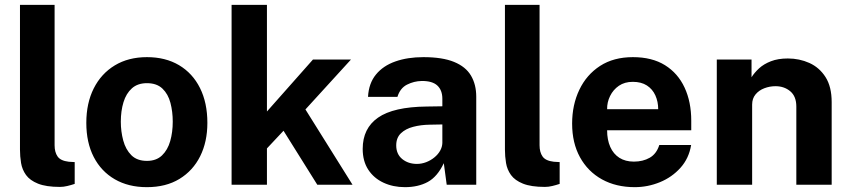

<svg xmlns="http://www.w3.org/2000/svg" viewBox="-20 -763 3511 793"><path d="M227.5 9Q170.5 9 137 -4.5Q103.5 -18 87.5 -40.2Q71.5 -62.5 67 -89.8Q62.5 -117 62.5 -145V-743H205.5V-163Q205.5 -134.5 217.8 -116.8Q230 -99 264 -95L288.5 -93.5V-3.5Q273.5 1.5 258 5.2Q242.5 9 227.5 9Z M586.5 10Q510.5 10 454.2 -22.5Q398 -55 367.2 -114.5Q336.5 -174 336.5 -255.5Q336.5 -337 367.2 -398Q398 -459 454.2 -493Q510.5 -527 587 -527Q663.5 -527 719.5 -493.8Q775.5 -460.5 806 -399.5Q836.5 -338.5 836.5 -255.5Q836.5 -177.5 806.8 -117.8Q777 -58 721.2 -24Q665.5 10 586.5 10ZM587 -98.5Q625.5 -98.5 649 -121Q672.5 -143.5 683 -180.2Q693.5 -217 693.5 -260.5Q693.5 -301.5 684 -338Q674.5 -374.5 651 -397Q627.5 -419.5 587 -419.5Q548.5 -419.5 524.8 -398.2Q501 -377 490 -340.8Q479 -304.5 479 -260.5Q479 -220 489 -182.8Q499 -145.5 522.5 -122Q546 -98.5 587 -98.5Z M936.5 0V-743H1082.5V-302.5L1272.5 -517H1429.5L1241.5 -311L1436 0H1290.5L1151 -223L1082.5 -150V0Z M1652.5 10Q1603.5 10 1563.8 -8.5Q1524 -27 1501 -62.2Q1478 -97.5 1478 -148Q1478 -233 1541.5 -277.2Q1605 -321.5 1742 -323L1807 -324V-355Q1807 -390.5 1786.2 -409.8Q1765.5 -429 1721.5 -428.5Q1690 -428 1661.2 -413.5Q1632.5 -399 1621.5 -363H1500Q1503 -419 1532.8 -455.2Q1562.5 -491.5 1613 -509.2Q1663.5 -527 1728.5 -527Q1807.5 -527 1855.5 -507.2Q1903.5 -487.5 1925.2 -450.8Q1947 -414 1947 -363.5V0H1825L1813 -89Q1786.5 -33 1746.8 -11.5Q1707 10 1652.5 10ZM1702 -86Q1721.5 -86 1740.2 -93.2Q1759 -100.5 1774 -112.8Q1789 -125 1797.8 -140.5Q1806.5 -156 1807 -172.5V-249L1754.5 -248Q1718 -247.5 1686.5 -239.2Q1655 -231 1635.8 -212.5Q1616.5 -194 1616.5 -162.5Q1616.5 -126.5 1641.2 -106.2Q1666 -86 1702 -86Z M2230.5 9Q2173.5 9 2140 -4.5Q2106.5 -18 2090.5 -40.2Q2074.5 -62.5 2070 -89.8Q2065.5 -117 2065.5 -145V-743H2208.5V-163Q2208.5 -134.5 2220.8 -116.8Q2233 -99 2267 -95L2291.5 -93.5V-3.5Q2276.5 1.5 2261 5.2Q2245.5 9 2230.5 9Z M2601.5 10Q2524.5 10 2466.2 -22.2Q2408 -54.5 2375.5 -113.5Q2343 -172.5 2343 -252.5Q2343 -330 2372.8 -392.2Q2402.5 -454.5 2458.5 -490.8Q2514.5 -527 2594 -527Q2673 -527 2726.5 -493.8Q2780 -460.5 2807.5 -401.2Q2835 -342 2835 -264.5V-225H2487.5Q2487.5 -185.5 2500.5 -156.2Q2513.5 -127 2538.2 -111.2Q2563 -95.5 2598 -95.5Q2635.5 -95.5 2663.5 -111.5Q2691.5 -127.5 2703 -164H2834.5Q2825.5 -109 2790.5 -70Q2755.5 -31 2705.5 -10.5Q2655.5 10 2601.5 10ZM2487.5 -312H2698.5Q2698.5 -343 2686.8 -369Q2675 -395 2651.8 -410Q2628.5 -425 2593.5 -425Q2560 -425 2536.2 -408.8Q2512.5 -392.5 2499.8 -366.5Q2487 -340.5 2487.5 -312Z M2940.5 0V-517H3084V-444Q3096 -463 3115.2 -480.8Q3134.5 -498.5 3164 -510Q3193.5 -521.5 3234 -521.5Q3281.5 -521.5 3322.8 -503Q3364 -484.5 3389.5 -444.8Q3415 -405 3415 -341V0H3269V-323Q3269 -365 3244 -386Q3219 -407 3183 -407Q3159 -407 3136.8 -398.5Q3114.5 -390 3100.5 -373Q3086.5 -356 3086.5 -331V0Z"/></svg>

Font: Public Sans Thin
Style: Bold
Weight: 700
Version: Version 2.001